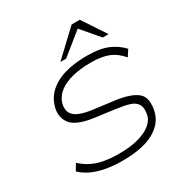

<svg xmlns="http://www.w3.org/2000/svg" viewBox="-212 -1103 1212 1272"><g transform="rotate(-30 393.5 -467.5)"><path d="M358 8Q288 8 230 -3Q172 -14 127.5 -35.5Q83 -57 54 -86L83 -135Q119 -102 160.5 -81.5Q202 -61 252 -52.5Q302 -44 363 -44Q445 -44 504.5 -59.5Q564 -75 601 -102.5Q638 -130 649 -166Q662 -223 645 -251.5Q628 -280 588.5 -292Q549 -304 494 -311L336 -332Q203 -351 165.5 -405.5Q128 -460 150 -532Q164 -579 195 -613Q226 -647 271.5 -669.5Q317 -692 375 -702.5Q433 -713 502 -713Q599 -713 659.5 -687Q720 -661 761 -616L730 -568Q687 -619 635 -640Q583 -661 500 -661Q420 -661 358.5 -645.5Q297 -630 257.5 -600Q218 -570 204 -527Q186 -469 218.5 -433.5Q251 -398 354 -384L509 -364Q628 -349 678 -307Q728 -265 702 -161Q690 -119 661.5 -87.5Q633 -56 588.5 -34Q544 -12 486.5 -2Q429 8 358 8ZM328 -765 517 -943H579L697 -765H652L538 -899L372 -765Z"/></g></svg>

Font: Nunito Sans 7pt Expanded ExtraLight
Style: Italic
Weight: 250
Width: 7
Italic angle: -9°
Designer: Vernon Adams
Foundry: Vernon Adams
Version: Version 3.101;gftools[0.9.27]